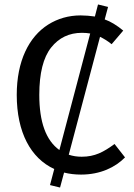

<svg xmlns="http://www.w3.org/2000/svg" viewBox="-20 -770 600 860"><path d="M493 -125C444 -89 405 -68 346 -68C325 -68 306 -71 288 -77L428 -605C445 -597 463 -586 480 -572L532 -633C503 -657 475 -674 449 -683L464 -739L419 -750L405 -696C384 -699 362 -701 341 -701C288 -701 239 -687 196 -660C109 -605 55 -496 55 -345C55 -177 118 -61 223 -13L204 59L249 70L267 3C291 9 316 12 343 12C430 12 497 -21 540 -65ZM156 -345C156 -442 174 -513 209 -557C244 -601 290 -623 347 -623C360 -623 372 -622 384 -620L246 -98C186 -141 156 -223 156 -345Z"/></svg>

Font: Fira Sans
Style: Regular
Weight: 400
Designer: Carrois Corporate & Edenspiekermann AG
Foundry: Carrois Corporate GbR & Edenspiekermann AG
Version: Version 4.203